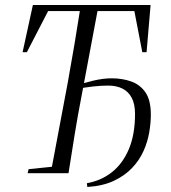

<svg xmlns="http://www.w3.org/2000/svg" viewBox="-20 -690 680 765"><path d="M328 55 326 40Q383 30 426 -4Q469 -38 493.5 -96Q518 -154 518 -236Q518 -275 505 -300Q492 -325 468 -337Q444 -349 411 -349Q383 -349 351 -345.5Q319 -342 264 -332L266 -344Q311 -359 351 -368.5Q391 -378 425 -378Q467 -378 502.5 -365.5Q538 -353 559.5 -322Q581 -291 581 -233Q581 -200 574.5 -162Q568 -124 551.5 -87.5Q535 -51 506 -20.5Q477 10 433.5 30.5Q390 51 328 55ZM70 -482 111 -670H580L564 -482H547L513 -658L550 -646H134L178 -658L87 -482ZM90 0 94 -16 211 -28H232V0ZM182 0 250 -361Q264 -438 277 -515.5Q290 -593 302 -670H373L305 -308Q290 -231 277.5 -154Q265 -77 253 0Z"/></svg>

Font: Source Serif 4 60pt
Style: Italic
Weight: 400
Italic angle: -12°
Version: Version 4.004;hotconv 1.0.116;makeotfexe 2.5.65601